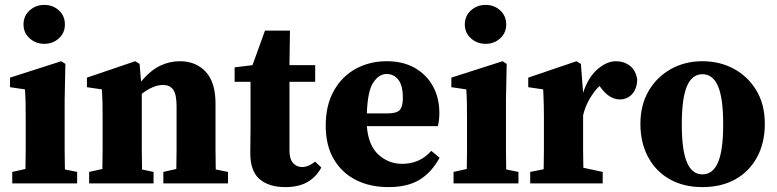

<svg xmlns="http://www.w3.org/2000/svg" viewBox="-20 -749 3171 784"><path d="M30 0V-47L84 -59Q85 -95 85 -137Q85 -179 85 -210V-258Q85 -299 84.5 -326.5Q84 -354 82 -384L21 -393V-432L230 -499L247 -488L244 -343V-210Q244 -179 244 -136.5Q244 -94 245 -57L295 -47V0ZM161 -570Q126 -570 101 -592.5Q76 -615 76 -649Q76 -684 101 -706.5Q126 -729 161 -729Q196 -729 220.5 -706.5Q245 -684 245 -649Q245 -615 220.5 -592.5Q196 -570 161 -570Z M344 0V-47L398 -59Q399 -95 399 -137Q399 -179 399 -210V-268Q399 -309 398.5 -331.5Q398 -354 396 -384L335 -393V-432L532 -499L550 -488L556 -416Q595 -462 633.5 -480.5Q672 -499 715 -499Q780 -499 820 -456Q860 -413 860 -326V-210Q860 -177 860 -135.5Q860 -94 861 -57L911 -47V0H647V-47L700 -59Q701 -95 701 -136.5Q701 -178 701 -210V-315Q701 -363 687.5 -382.5Q674 -402 645 -402Q606 -402 559 -366V-210Q559 -179 559 -136.5Q559 -94 560 -57L607 -47V0Z M1145 15Q1078 15 1040 -17.5Q1002 -50 1002 -124Q1002 -150 1002.5 -172.5Q1003 -195 1003 -224V-415H938V-474L1011 -483L1062 -624H1164L1162 -483H1267V-415H1162V-135Q1162 -100 1176.5 -83.5Q1191 -67 1213 -67Q1239 -67 1267 -89L1292 -65Q1272 -27 1236 -6Q1200 15 1145 15Z M1559 -447Q1528 -447 1504.5 -412.5Q1481 -378 1478 -286H1563Q1601 -286 1613 -300.5Q1625 -315 1625 -349Q1625 -401 1606 -424Q1587 -447 1559 -447ZM1566 15Q1491 15 1433.5 -14Q1376 -43 1343 -99Q1310 -155 1310 -236Q1310 -319 1343 -378Q1376 -437 1432.5 -468Q1489 -499 1559 -499Q1626 -499 1674 -471.5Q1722 -444 1748 -396.5Q1774 -349 1774 -288Q1774 -258 1768 -234H1478Q1484 -155 1525.5 -117.5Q1567 -80 1622 -80Q1695 -80 1741 -133L1775 -105Q1743 -46 1694 -15.5Q1645 15 1566 15Z M1832 0V-47L1886 -59Q1887 -95 1887 -137Q1887 -179 1887 -210V-258Q1887 -299 1886.5 -326.5Q1886 -354 1884 -384L1823 -393V-432L2032 -499L2049 -488L2046 -343V-210Q2046 -179 2046 -136.5Q2046 -94 2047 -57L2097 -47V0ZM1963 -570Q1928 -570 1903 -592.5Q1878 -615 1878 -649Q1878 -684 1903 -706.5Q1928 -729 1963 -729Q1998 -729 2022.5 -706.5Q2047 -684 2047 -649Q2047 -615 2022.5 -592.5Q1998 -570 1963 -570Z M2145 0V-47L2200 -58Q2201 -95 2201 -137Q2201 -179 2201 -210V-269Q2201 -297 2200.5 -315Q2200 -333 2199.5 -348.5Q2199 -364 2198 -384L2137 -393V-432L2334 -499L2352 -488L2361 -370Q2382 -434 2420 -466.5Q2458 -499 2495 -499Q2528 -499 2552 -480.5Q2576 -462 2582 -425Q2581 -386 2561 -364.5Q2541 -343 2511 -343Q2469 -343 2434 -390L2428 -398Q2406 -377 2387.5 -345Q2369 -313 2361 -278V-210Q2361 -179 2361 -139Q2361 -99 2362 -64L2441 -47V0Z M2848 15Q2771 15 2714 -17.5Q2657 -50 2626 -108.5Q2595 -167 2595 -243Q2595 -320 2628.5 -377.5Q2662 -435 2719.5 -467Q2777 -499 2848 -499Q2920 -499 2977.5 -467.5Q3035 -436 3069 -379Q3103 -322 3103 -243Q3103 -166 3071.5 -107.5Q3040 -49 2983 -17Q2926 15 2848 15ZM2848 -37Q2891 -37 2912 -86Q2933 -135 2933 -241Q2933 -348 2912 -397Q2891 -446 2848 -446Q2806 -446 2785 -397Q2764 -348 2764 -241Q2764 -135 2785 -86Q2806 -37 2848 -37Z"/></svg>

Font: Source Serif 4
Style: Bold
Weight: 700
Designer: Frank Grießhammer
Foundry: Adobe
Version: Version 4.005;hotconv 1.1.0;makeotfexe 2.6.0